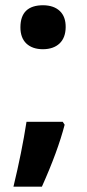

<svg xmlns="http://www.w3.org/2000/svg" viewBox="-20 -576 330 725"><path d="M216.8 -116.2 224.1 -105Q198.2 -4.9 138.2 128.9H30.8Q62.5 -2.4 80.1 -116.2ZM143.1 -556.2Q183.6 -555.7 206.1 -534.2Q228.5 -512.7 228 -473.1Q227.5 -433.6 205.1 -412.1Q182.6 -390.6 142.6 -390.1Q102.5 -390.1 79.6 -411.6Q57.1 -433.1 57.1 -472.7Q57.1 -556.2 143.1 -556.2Z"/></svg>

Font: OpenSansHebrew-Bold
Style: Bold
Weight: 700
Foundry: Ascender Corporation, Yanek Iontef
Version: Version 2.001;PS 002.001;hotconv 1.0.70;makeotf.lib2.5.58329